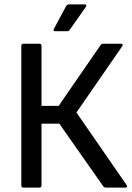

<svg xmlns="http://www.w3.org/2000/svg" viewBox="-20 -854 599 874"><path d="M87 0Q77 0 77 -10V-645Q77 -655 87 -655H159Q169 -655 169 -645V-372H247L438 -649Q442 -655 450 -655H530Q536 -655 538 -651.5Q540 -648 536 -643L328 -342L556 -12Q560 -7 558 -3.5Q556 0 551 0H462Q455 0 450 -6L250 -291H169V-10Q169 0 159 0ZM230 -712Q225 -712 224 -715Q223 -718 225 -722L282 -828Q287 -834 293 -834H365Q371 -834 372.5 -831Q374 -828 371 -823L298 -719Q294 -712 286 -712Z"/></svg>

Font: Sofia Sans Semi Condensed Medium
Style: Regular
Weight: 500
Designer: Botio Nikoltchev, Ani Petrova
Foundry: lettersoup
Version: Version 4.100